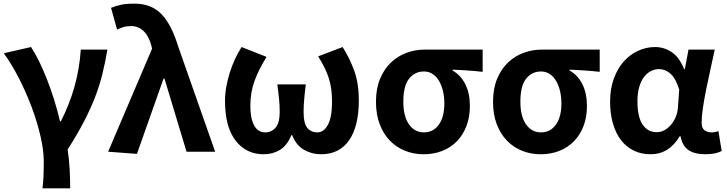

<svg xmlns="http://www.w3.org/2000/svg" viewBox="-20 -832 3986 1053"><path d="M213 201Q215 183 216.5 167.5Q218 152 218.5 135.5Q219 119 219.5 98.5Q220 78 220 51Q220 -6 202.5 -83Q185 -160 155 -241Q125 -322 85 -400.5Q45 -479 1 -540L150 -574Q171 -543 193 -498.5Q215 -454 236 -401Q257 -348 276 -288Q295 -228 309 -167H314Q361 -259 388.5 -356.5Q416 -454 423 -560H569Q557 -489 541.5 -426Q526 -363 501.5 -299.5Q477 -236 441 -166.5Q405 -97 351 -12Q359 40 362 96.5Q365 153 365 201H213Z M573 0 814 -565 810 -582Q796 -635 767 -662Q738 -689 700 -689Q674 -689 657 -683.5Q640 -678 622 -670L589 -789Q614 -799 642 -805.5Q670 -812 717 -812Q810 -812 865.5 -754.5Q921 -697 958 -575L1160 0H1003L882 -401H877L731 12Z M1426 14Q1330 14 1272 -61Q1214 -136 1214 -279Q1214 -316 1221 -355.5Q1228 -395 1240 -433Q1252 -471 1268.5 -507Q1285 -543 1305 -574L1442 -520Q1399 -451 1376 -388.5Q1353 -326 1353 -251Q1353 -184 1373.5 -145Q1394 -106 1433 -106Q1470 -106 1492 -132.5Q1514 -159 1514 -219Q1514 -238 1513 -255Q1512 -272 1510.5 -289Q1509 -306 1506.5 -325.5Q1504 -345 1501 -369H1657Q1654 -345 1652 -325.5Q1650 -306 1648.5 -289Q1647 -272 1646 -255Q1645 -238 1645 -219Q1645 -155 1665.5 -130.5Q1686 -106 1721 -106Q1756 -106 1778.5 -148Q1801 -190 1801 -274Q1801 -310 1797 -341Q1793 -372 1784 -401Q1775 -430 1760.5 -459.5Q1746 -489 1725 -523L1859 -574Q1899 -511 1923.5 -442Q1948 -373 1948 -283Q1948 -139 1894.5 -62.5Q1841 14 1741 14Q1691 14 1648 -10Q1605 -34 1582 -91H1578Q1555 -34 1515.5 -10Q1476 14 1426 14Z M2303 14Q2249 14 2201.5 -5Q2154 -24 2118.5 -60.5Q2083 -97 2062.5 -150.5Q2042 -204 2042 -274Q2042 -346 2064.5 -400Q2087 -454 2124.5 -489.5Q2162 -525 2210 -542.5Q2258 -560 2310 -560H2627V-438Q2604 -441 2583.5 -442.5Q2563 -444 2543.5 -445.5Q2524 -447 2504 -448Q2484 -449 2462 -450V-445Q2507 -420 2532 -370Q2557 -320 2557 -251Q2557 -189 2538 -140Q2519 -91 2485 -56.5Q2451 -22 2404.5 -4Q2358 14 2303 14ZM2305 -106Q2356 -106 2386.5 -148Q2417 -190 2417 -265Q2417 -301 2409.5 -332.5Q2402 -364 2388 -388Q2374 -412 2353 -426Q2332 -440 2305 -440Q2255 -440 2223.5 -400.5Q2192 -361 2192 -274Q2192 -194 2223 -150Q2254 -106 2305 -106Z M2945 14Q2891 14 2843.5 -5Q2796 -24 2760.5 -60.5Q2725 -97 2704.5 -150.5Q2684 -204 2684 -274Q2684 -346 2706.5 -400Q2729 -454 2766.5 -489.5Q2804 -525 2852 -542.5Q2900 -560 2952 -560H3269V-438Q3246 -441 3225.5 -442.5Q3205 -444 3185.5 -445.5Q3166 -447 3146 -448Q3126 -449 3104 -450V-445Q3149 -420 3174 -370Q3199 -320 3199 -251Q3199 -189 3180 -140Q3161 -91 3127 -56.5Q3093 -22 3046.5 -4Q3000 14 2945 14ZM2947 -106Q2998 -106 3028.5 -148Q3059 -190 3059 -265Q3059 -301 3051.5 -332.5Q3044 -364 3030 -388Q3016 -412 2995 -426Q2974 -440 2947 -440Q2897 -440 2865.5 -400.5Q2834 -361 2834 -274Q2834 -194 2865 -150Q2896 -106 2947 -106Z M3548 14Q3498 14 3457 -5.5Q3416 -25 3387 -62Q3358 -99 3342 -153Q3326 -207 3326 -275Q3326 -345 3346.5 -401Q3367 -457 3401 -495Q3435 -533 3479.5 -553.5Q3524 -574 3573 -574Q3622 -574 3664 -546Q3706 -518 3732 -453H3736L3756 -560H3900Q3889 -509 3876.5 -452.5Q3864 -396 3853 -342Q3842 -288 3835 -240Q3828 -192 3828 -158Q3828 -130 3843.5 -118Q3859 -106 3883 -106Q3902 -106 3920 -113L3938 -4Q3924 4 3901.5 9Q3879 14 3847 14Q3790 14 3756.5 -8.5Q3723 -31 3712 -85H3708Q3649 14 3548 14ZM3582 -107Q3603 -107 3623 -117.5Q3643 -128 3659 -146.5Q3675 -165 3685.5 -189.5Q3696 -214 3698 -242L3705 -341Q3686 -402 3657.5 -427.5Q3629 -453 3594 -453Q3572 -453 3550.5 -442.5Q3529 -432 3512.5 -410.5Q3496 -389 3486 -355.5Q3476 -322 3476 -277Q3476 -190 3504.5 -148.5Q3533 -107 3582 -107Z"/></svg>

Font: SpoqaHanSans-Bold
Style: Regular
Weight: 700
Designer: [Spoqa Han Sans] Dong-huui Kim \uAE40 \uB3D9 \uD718   [Noto Sans] Ryoko NISHIZUKA \u897F \u585A \u6DBC \u5B50  (kana & i
Foundry: Spoqa (http://www.spoqa-han-sans.com)
Version: Version 2.000